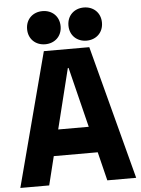

<svg xmlns="http://www.w3.org/2000/svg" viewBox="-61 -971 756 1027"><g transform="rotate(-5 317.0 -457.0)"><path d="M428 -745C479 -745 518 -780 518 -834C518 -888 479 -923 428 -923C377 -923 338 -888 338 -834C338 -780 377 -745 428 -745ZM206 -745C257 -745 296 -780 296 -834C296 -888 257 -923 206 -923C155 -923 116 -888 116 -834C116 -780 155 -745 206 -745ZM195 -709 6 9H161L199 -145H435L473 9H628L439 -709ZM399 -285H235L315 -608H319Z"/></g></svg>

Font: Kalas SG
Style: Bold
Weight: 700
Designer: Kalas
Foundry: Kalas
Version: Version 2.000;FEAKit 1.0